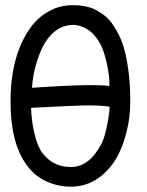

<svg xmlns="http://www.w3.org/2000/svg" viewBox="-20 -701 558 729"><path d="M140.6 -120.6Q181.2 -66.9 249 -66.9Q317.4 -66.9 362.3 -149.9Q374.5 -169.4 384 -212.6Q393.6 -255.9 396.5 -295.9Q365.7 -300.8 315.4 -300.8Q271.5 -300.8 98.1 -291.5Q99.1 -243.2 110.8 -193.6Q122.6 -144 140.6 -120.6ZM254.9 -681.2Q267.6 -681.2 276.9 -680.7Q286.1 -680.2 304.2 -676.8Q322.3 -673.3 335.9 -667.2Q349.6 -661.1 368.4 -648.2Q387.2 -635.3 400.9 -617.9Q414.6 -600.6 429.2 -572.5Q443.8 -544.4 453.1 -509.5Q462.4 -474.6 468.5 -425.8Q474.6 -377 474.6 -318.8V-313.5Q474.6 -257.3 461.4 -203.9Q448.2 -150.4 428.7 -112.8Q399.9 -57.6 353.5 -24.9Q307.1 7.8 249 7.8Q202.6 7.8 160.2 -10.5Q117.7 -28.8 88.9 -64.5Q20 -148.4 20 -314.9Q20 -493.2 97.7 -598.6Q124 -634.8 165 -658Q206.1 -681.2 254.9 -681.2ZM395.5 -374V-380.4Q395.5 -415 385.7 -459.5Q376 -503.9 362.8 -530.3Q342.8 -569.3 314.5 -587.9Q286.1 -606.4 257.3 -606.4Q201.2 -606.4 161.1 -553.7Q139.6 -526.4 122.1 -473.6Q104.5 -420.9 101.6 -367.7Q251.5 -377.9 325.7 -377.9Q372.1 -377.9 395.5 -374Z"/></svg>

Font: Fantasque Sans Mono
Style: Regular
Weight: 400
Monospace: yes
Designer: Jany Belluz
Version: Version 1.8.0 ; ttfautohint (v1.8.2)